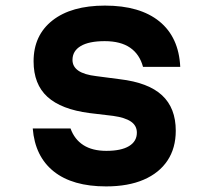

<svg xmlns="http://www.w3.org/2000/svg" viewBox="-20 -648 740 686"><path d="M232 -189Q246 -150 278 -129.5Q310 -109 360 -109Q413 -109 441 -126Q469 -143 469 -174Q469 -199 448 -213.5Q427 -228 384 -234L300 -244Q199 -257 149.5 -302Q100 -347 100 -429Q100 -522 167.5 -575Q235 -628 355 -628Q480 -628 549.5 -571.5Q619 -515 624 -409H491Q479 -454 445 -477.5Q411 -501 354 -501Q298 -501 268.5 -483.5Q239 -466 239 -434Q239 -410 260 -395.5Q281 -381 324 -376L408 -365Q510 -353 559 -307.5Q608 -262 608 -181Q608 -119 578.5 -74.5Q549 -30 493.5 -6Q438 18 359 18Q239 18 172 -35.5Q105 -89 97 -189Z"/></svg>

Font: Martian Mono SemiExpanded SemiBold
Style: Regular
Weight: 600
Monospace: yes
Version: Version 0.930